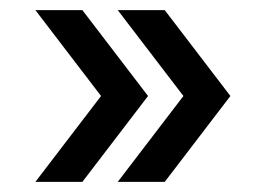

<svg xmlns="http://www.w3.org/2000/svg" viewBox="-20 -490 527 380"><path d="M50 -130 180 -300 50 -470H143L273 -300L143 -130ZM213 -130 343 -300 213 -470H306L436 -300L306 -130Z"/></svg>

Font: Red Rose Medium
Style: Regular
Weight: 500
Designer: Jaikishan Patel
Version: Version 2.000